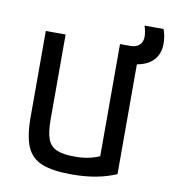

<svg xmlns="http://www.w3.org/2000/svg" viewBox="-73 -671 667 744"><g transform="rotate(10 260.5 -298.5)"><path d="M257 10Q183 10 140.5 -7Q98 -24 80.5 -65.5Q63 -107 63 -180V-520H141V-184Q141 -136 151 -109Q161 -82 186.5 -71Q212 -60 258 -60Q282 -60 301.5 -63Q321 -66 340.5 -73Q360 -80 383 -92L355 -42V-520H433V-22Q396 -6 353 2Q310 10 257 10ZM394 -451Q381 -451 366 -457L359 -520H396Q419 -520 431.5 -532Q444 -544 444 -566Q444 -574 441.5 -587Q439 -600 436 -607H511Q516 -594 518.5 -579.5Q521 -565 521 -551Q521 -503 488.5 -477Q456 -451 394 -451Z"/></g></svg>

Font: M PLUS Code Latin
Style: Regular
Weight: 400
Designer: Coji Morishita
Foundry: UNDERFOREST DESIGN
Version: Version 1.002; ttfautohint (v1.8.3)